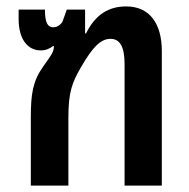

<svg xmlns="http://www.w3.org/2000/svg" viewBox="-20 -578 589 598"><path d="M76 0H193V-211C193 -291 204 -320 233 -370C269 -432 294 -457 324 -457C354 -457 368 -432 368 -378V0H484V-419C484 -502 448 -558 373 -558C319 -558 277 -533 248 -474H245V-548H188L174 -509C165 -497 155 -493 146 -493C128 -493 120 -508 120 -548H38V-519C38 -456 66 -421 107 -421C122 -421 134 -426 146 -435L148 -434C147 -416 143 -411 114 -370C82 -325 76 -285 76 -212Z"/></svg>

Font: Noto Sans Thai Cond SemBd
Style: Regular
Weight: 600
Width: 3
Designer: Monotype Design Team
Foundry: Monotype Imaging Inc.
Version: Version 2.002